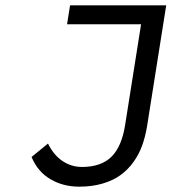

<svg xmlns="http://www.w3.org/2000/svg" viewBox="-20 -681 640 713"><path d="M273.9 12.2Q214.8 12.2 167.5 -15.4Q120.1 -43 97.2 -98.1L158.2 -147.9Q179.2 -105 212.2 -83Q245.1 -61 284.2 -61Q355 -61 393.6 -98.6Q432.1 -136.2 444.8 -217.8L503.9 -590.8H229L240.2 -661.1H597.2L525.9 -210.9Q519.5 -172.9 507.8 -140.4Q496.1 -107.9 475.6 -79.3Q455.1 -50.8 427.5 -30.8Q399.9 -10.7 360.8 0.7Q321.8 12.2 273.9 12.2Z"/></svg>

Font: Office Code Pro Italic
Style: Regular
Weight: 400
Italic angle: -9°
Designer: Nathan Rutzky & Paul D. Hunt
Foundry: Adobe Systems Incorporated
Version: Version 1.004;PS 001.004;hotconv 1.0.70;makeotf.lib2.5.58329